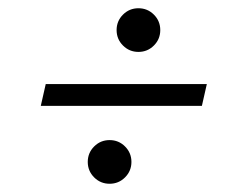

<svg xmlns="http://www.w3.org/2000/svg" viewBox="-20 -514 572 466"><path d="M91 -310H482L470 -257H79ZM246 -174Q268 -174 283.5 -158.5Q299 -143 299 -121Q299 -99 283.5 -83.5Q268 -68 246 -68Q224 -68 208.5 -83.5Q193 -99 193 -121Q193 -143 208.5 -158.5Q224 -174 246 -174ZM316 -494Q338 -494 353.5 -478.5Q369 -463 369 -441Q369 -419 353.5 -403.5Q338 -388 316 -388Q294 -388 278.5 -403.5Q263 -419 263 -441Q263 -463 278.5 -478.5Q294 -494 316 -494Z"/></svg>

Font: Arapey
Style: Italic
Weight: 400
Italic angle: -12°
Designer: Eduardo Rodriguez Tunni
Foundry: Eduardo Rodriguez Tunni
Version: Version 3.000